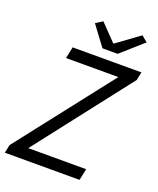

<svg xmlns="http://www.w3.org/2000/svg" viewBox="-155 -938 850 1031"><g transform="rotate(20 270.0 -422.5)"><path d="M216 -819 300 -706H387L512 -817L478 -845L349 -751H345L255 -844ZM9 -47 -1 0H426L440 -66H109L531 -609L541 -656H148L134 -590H433Z"/></g></svg>

Font: Cambridge Sans Italic
Style: Regular
Weight: 400
Italic angle: -11°
Version: Version 2.000;PS 002.000;hotconv 1.0.88;makeotf.lib2.5.64775